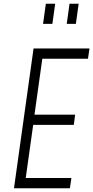

<svg xmlns="http://www.w3.org/2000/svg" viewBox="-20 -1010 500 1030"><path d="M460 -750 452 -695H207L165 -395H383L376 -340H158L118 -55H363L355 0H55L160 -750ZM211 -882 226 -990H276L261 -882ZM338 -882 353 -990H402L387 -882Z"/></svg>

Font: Mohave Light Light
Style: Italic
Weight: 300
Italic angle: -8°
Version: Version 2.003